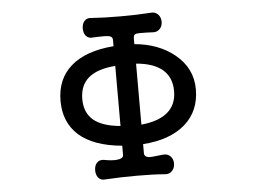

<svg xmlns="http://www.w3.org/2000/svg" viewBox="-50 -759 1100 824"><g transform="rotate(-5 500.0 -347.0)"><path d="M456.1 -592.8V-565.4Q334 -555.7 270.5 -499Q209 -444.3 209 -350.6Q209 -258.8 270.5 -203.1Q334 -147.5 456.1 -136.7V-96.7Q456.1 -80.1 423.8 -78.1Q402.3 -77.1 372.1 -83Q352.5 -85.9 340.8 -72.3Q331.1 -60.5 331.1 -41Q331.1 -22.5 340.8 -9.8Q352.5 3.9 372.1 1Q436.5 -2.9 506.8 -2.9Q578.1 -2.9 625 1Q646.5 3.9 659.2 -9.8Q670.9 -22.5 670.9 -41Q670.9 -60.5 659.2 -72.3Q646.5 -85.9 625 -83L615.2 -82Q579.1 -77.1 565.4 -78.1Q545.9 -81.1 545.9 -96.7V-135.7Q662.1 -143.6 727.5 -200.2Q792 -256.8 792 -350.6Q792 -441.4 718.8 -501Q649.4 -557.6 545.9 -566.4V-592.8Q545.9 -607.4 557.6 -610.4Q566.4 -612.3 599.6 -611.3L625 -610.4Q646.5 -607.4 659.2 -621.1Q670.9 -632.8 670.9 -652.3Q670.9 -670.9 659.2 -683.6Q646.5 -697.3 625 -694.3Q571.3 -690.4 497.1 -690.4Q423.8 -690.4 372.1 -694.3Q352.5 -697.3 340.8 -683.6Q331.1 -670.9 331.1 -652.3Q331.1 -632.8 340.8 -621.1Q352.5 -607.4 372.1 -610.4L392.6 -611.3Q427.7 -612.3 438.5 -610.4Q456.1 -607.4 456.1 -592.8ZM456.1 -480.5V-221.7Q378.9 -228.5 340.8 -259.8Q302.7 -292 302.7 -350.6Q302.7 -410.2 340.8 -442.4Q378.9 -474.6 456.1 -480.5ZM545.9 -219.7V-482.4Q618.2 -476.6 657.2 -445.3Q698.2 -412.1 698.2 -350.6Q698.2 -291 657.2 -257.8Q618.2 -226.6 545.9 -219.7Z"/></g></svg>

Font: GungsuhChe
Style: Regular
Weight: 400
Monospace: yes
Version: Version 2.21